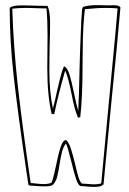

<svg xmlns="http://www.w3.org/2000/svg" viewBox="-20 -726 505 751"><path d="M451 -696Q436 -524 418 -351Q413 -295 402.5 -189.5Q392 -84 385 -5Q379 1 371 3Q363 5 349 5Q333 5 320 3.5Q307 2 298 2Q287 2 278 -24.5Q269 -51 258 -98Q245 -150 238 -165Q228 -152 223 -133.5Q218 -115 213 -84Q208 -51 203.5 -34Q199 -17 188 -4Q181 3 153 3Q135 3 102 0Q102 4 100 0H96L91 -4L79 -85Q49 -291 33.5 -428Q18 -565 18 -695Q28 -705 64 -705L116 -704Q132 -703 166 -703Q176 -682 176 -634Q176 -602 174 -542L173 -453Q173 -364 187 -302Q196 -335 203 -369Q205 -378 213.5 -413.5Q222 -449 230 -466L231 -467Q244 -460 252 -434Q260 -408 270 -359Q280 -311 286 -292Q289 -344 291 -448Q293 -530 295 -572L298 -647Q299 -654 300 -674Q301 -694 302 -694V-693L305 -699Q325 -706 362 -706L405 -705Q407 -705 425 -705.5Q443 -706 450 -699ZM405 -317Q409 -363 420.5 -480.5Q432 -598 440 -693Q425 -695 394 -695Q357 -695 312 -690Q305 -628 304 -559.5Q303 -491 303 -479Q303 -347 294 -268Q288 -266 285 -266Q271 -299 260 -358Q248 -420 235 -450Q208 -357 192 -279Q189 -280 182 -280Q165 -352 165 -460L166 -588Q166 -646 162 -693L120 -694Q106 -695 77 -695Q52 -695 28 -692Q33 -538 50.5 -383Q68 -228 100 -10Q107 -10 121 -8Q141 -6 150 -6Q169 -6 181 -11Q186 -20 191.5 -44Q197 -68 198 -73Q208 -123 217 -150.5Q226 -178 238 -178H239Q250 -167 257 -145.5Q264 -124 274 -84Q281 -53 286.5 -34.5Q292 -16 300 -8Q308 -8 323 -6.5Q338 -5 349 -5Q367 -5 376 -9Q386 -121 405 -317Z"/></svg>

Font: Londrina Outline
Style: Regular
Weight: 400
Designer: Marcelo Magalhaes
Foundry: Marcelo Magalhães
Version: Version 1.002